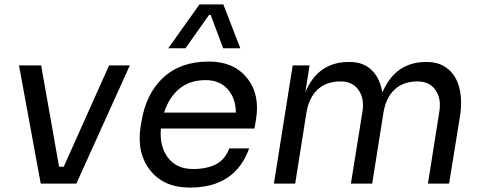

<svg xmlns="http://www.w3.org/2000/svg" viewBox="-20 -830 2178 868"><path d="M325.2 0H164.1L65.9 -534.2H166L247.1 -76.2H268.1L473.1 -534.2H566.9Z M818.4 -611.8H740.7L881.8 -810.1H989.7L1066.4 -611.8H988.8L932.6 -762.2H924.8ZM838.4 18.1Q721.2 18.1 659.2 -59.8Q597.2 -137.7 615.7 -257.8L618.7 -275.9Q639.2 -406.2 717.8 -479Q796.4 -551.8 923.8 -551.8Q1036.1 -551.8 1095.9 -478.5Q1155.8 -405.3 1137.7 -292L1130.4 -249H707.5Q700.2 -168.5 739.3 -117.2Q778.3 -65.9 852.5 -65.9Q915 -65.9 956.5 -87.4Q998 -108.9 1016.6 -159.2H1106.4Q1043 18.1 838.4 18.1ZM909.7 -467.8Q838.4 -467.8 791.3 -429.2Q744.1 -390.6 721.7 -320.8H1046.4Q1045.4 -386.7 1009 -427.2Q972.7 -467.8 909.7 -467.8Z M1314.5 0H1218.3L1303.2 -534.2H1379.4L1360.4 -413.1Q1417.5 -549.8 1556.6 -549.8H1560.5Q1623 -549.8 1660.6 -512.9Q1698.2 -476.1 1708.5 -412.1Q1767.6 -549.8 1906.2 -549.8H1910.6Q1968.8 -549.8 2006.8 -516.8Q2044.9 -483.9 2057.6 -429Q2070.3 -374 2059.6 -305.2L2010.3 0H1914.6L1966.3 -326.2Q1975.6 -384.8 1948.5 -423.3Q1921.4 -461.9 1867.2 -461.9Q1802.7 -461.9 1763.4 -424.6Q1724.1 -387.2 1713.4 -319.8L1662.6 0H1566.4L1618.7 -326.2Q1627.9 -384.8 1600.8 -423.3Q1573.7 -461.9 1519.5 -461.9Q1454.6 -461.9 1415.3 -424.6Q1376 -387.2 1365.2 -319.8Z"/></svg>

Font: Sora Italic
Style: Regular
Weight: 400
Designer: Jonathan Barnbrook, Julián Moncada
Foundry: Barnbrook Fonts
Version: Version 2.000